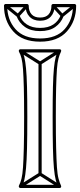

<svg xmlns="http://www.w3.org/2000/svg" viewBox="-41 -935 402 963"><path d="M168 -618H152V-62H168ZM254 7 262 -7 164 -69Q163 -70 160.5 -70Q158 -70 156 -69L57 -7L65 7L164 -55Q166 -57 160 -57Q154 -57 156 -55ZM65 -687 57 -673 156 -611Q158 -610 160.5 -610Q163 -610 164 -611L262 -673L254 -687L156 -625Q154 -624 160 -624Q166 -624 164 -625ZM61 8H258Q263 8 265 4Q267 0 265 -4Q258 -19 252.5 -39.5Q247 -60 244.5 -97Q242 -134 240.5 -194.5Q239 -255 239 -349Q239 -438 240.5 -495Q242 -552 244.5 -587Q247 -622 252.5 -642Q258 -662 265 -676Q267 -681 265 -684.5Q263 -688 258 -688H61Q57 -688 54.5 -684.5Q52 -681 54 -676Q62 -662 67 -642Q72 -622 74.5 -587Q77 -552 78.5 -495Q80 -438 80 -349Q80 -255 78.5 -194.5Q77 -134 74.5 -97Q72 -60 67 -39.5Q62 -19 54 -4Q52 0 54.5 4Q57 8 61 8ZM61 -8 68 4Q76 -11 81 -32.5Q86 -54 89.5 -91.5Q93 -129 94.5 -191Q96 -253 96 -349Q96 -440 94.5 -498.5Q93 -557 89.5 -592.5Q86 -628 81 -648.5Q76 -669 68 -684L61 -672H258L251 -684Q244 -669 238.5 -648.5Q233 -628 229.5 -592.5Q226 -557 224.5 -498.5Q223 -440 223 -349Q223 -253 224.5 -191Q226 -129 229.5 -91.5Q233 -54 238.5 -32.5Q244 -11 251 4L258 -8ZM278 -854 264 -860Q253 -830 227 -812.5Q201 -795 160 -795Q160 -795 160 -795Q160 -795 160 -795Q120 -795 93.5 -812.5Q67 -830 56 -860L42 -854Q55 -820 84.5 -799.5Q114 -779 160 -779Q160 -779 160 -779Q160 -779 160 -779Q207 -779 236 -799.5Q265 -820 278 -854ZM231 -912 219 -902 265 -852Q267 -849 270.5 -849Q274 -849 276 -851L338 -901L328 -913L266 -863Q264 -862 271.5 -861Q279 -860 277 -862ZM-8 -913 -18 -901 44 -851Q46 -849 49.5 -849Q53 -849 55 -852L101 -902L89 -912L43 -862Q41 -860 48.5 -861Q56 -862 54 -863ZM160 -742Q78 -742 36.5 -789Q-5 -836 -5 -907L-13 -899H95L87 -907Q87 -873 106.5 -852Q126 -831 160 -831Q195 -831 214 -852Q233 -873 233 -907L225 -899H333L325 -907Q325 -836 283.5 -789Q242 -742 160 -742ZM160 -726Q249 -726 295 -778Q341 -830 341 -907Q341 -910 338.5 -912.5Q336 -915 333 -915H225Q222 -915 219.5 -912.5Q217 -910 217 -907Q217 -879 203 -863Q189 -847 160 -847Q132 -847 117.5 -863Q103 -879 103 -907Q103 -910 100.5 -912.5Q98 -915 95 -915H-13Q-16 -915 -18.5 -912.5Q-21 -910 -21 -907Q-21 -830 25 -778Q71 -726 160 -726Z"/></svg>

Font: Tilt Prism
Style: Regular
Weight: 400
Version: Version 1.000